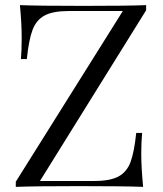

<svg xmlns="http://www.w3.org/2000/svg" viewBox="-20 -728 634 748"><path d="M135.7 -22.9H346.7Q409.2 -22.9 441.7 -40.5Q474.1 -58.1 488.5 -96.7Q502.9 -135.3 510.7 -210H533.7Q530.3 -173.3 530.3 -127.9Q530.3 -76.2 537.6 0Q463.4 -2.9 288.6 -2.9Q117.7 -2.9 41.5 0V-20L458.5 -685.1H248.5Q186 -685.1 153.6 -667.5Q121.1 -649.9 106.7 -611.3Q92.3 -572.8 84.5 -498H61.5Q64.5 -529.8 64.5 -580.1Q64.5 -636.7 57.6 -708Q131.3 -705.1 306.6 -705.1Q476.6 -705.1 549.3 -708V-688Z"/></svg>

Font: TypoPRO Playfair Display SC
Style: Regular
Weight: 400
Designer: Claus Eggers Sørensen
Foundry: Claus Eggers Sørensen
Version: Version 1.004;PS 001.004;hotconv 1.0.70;makeotf.lib2.5.58329